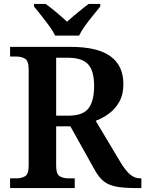

<svg xmlns="http://www.w3.org/2000/svg" viewBox="-20 -951 735 971"><path d="M31 0V-49H64Q88 -49 106.5 -59.5Q125 -70 125 -112V-601Q125 -643 106.5 -654Q88 -665 64 -665H31V-714H336Q473 -714 538.5 -666.5Q604 -619 604 -526Q604 -473 583.5 -436.5Q563 -400 531 -376.5Q499 -353 464 -340L589 -131Q615 -88 638 -68.5Q661 -49 691 -49H695V0H668Q607 0 569 -7Q531 -14 506 -33Q481 -52 460 -90L336 -312H264V-112Q264 -70 282.5 -59.5Q301 -49 325 -49H358V0ZM325 -366Q400 -366 428 -403.5Q456 -441 456 -516Q456 -593 425.5 -626Q395 -659 323 -659H264V-366ZM259 -771Q248 -794 228.5 -820.5Q209 -847 188.5 -873Q168 -899 152 -918V-931H211Q235 -914 266 -888Q297 -862 319 -841Q342 -862 373.5 -888Q405 -914 428 -931H487V-918Q472 -899 450.5 -873Q429 -847 410 -820.5Q391 -794 380 -771Z"/></svg>

Font: Noto Naskh Arabic UI Semi
Style: Bold
Weight: 700
Designer: Monotype Design Team, David Williams, Mohamad Dakak and Nizar Qandah
Foundry: Monotype Imaging Inc.
Version: Version 2.014; ttfautohint (v1.8.4.7-5d5b)